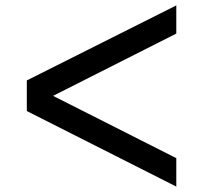

<svg xmlns="http://www.w3.org/2000/svg" viewBox="-20 -715 749 709"><path d="M631 -591 176 -361 631 -131V-26L79 -305V-418L631 -695Z"/></svg>

Font: Oakes Grotesk
Style: Bold
Weight: 600
Designer: Samuel Oakes
Foundry: Samuel Oakes
Version: Version 1.000;PS 001.000;hotconv 1.0.88;makeotf.lib2.5.64775